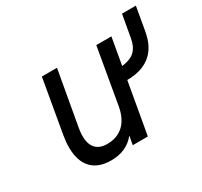

<svg xmlns="http://www.w3.org/2000/svg" viewBox="-126 -752 986 935"><g transform="rotate(-30 366.5 -284.5)"><path d="M253 12Q195.5 12 159.8 -14Q124 -40 111.8 -90.2Q99.5 -140.5 112 -213L164 -511H249L195 -207Q182.5 -138 203.5 -102.5Q224.5 -67 276 -67Q333 -67 369 -101Q405 -135 416 -200L470 -511H555L465 0H380L389 -49Q364.5 -18.5 330.5 -3.2Q296.5 12 253 12ZM507 -288 519 -359Q573 -363 599 -386.5Q625 -410 633 -457L655 -581H733L711 -455Q703 -408 686.5 -377.2Q670 -346.5 645 -327Q628.5 -314 608.2 -305.2Q588 -296.5 563 -292.2Q538 -288 507 -288Z"/></g></svg>

Font: Overpass
Style: Italic
Weight: 400
Italic angle: -10°
Designer: Delve Withrington, Dave Bailey, Thomas Jockin
Foundry: Delve Fonts LLC
Version: Version 4.000